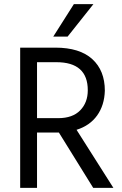

<svg xmlns="http://www.w3.org/2000/svg" viewBox="-20 -903 588 923"><path d="M305 -727H236L335 -883H429ZM263 -266H158V0H77V-674H246Q363 -674 423.5 -619Q484 -564 484 -467Q482 -397 447 -348Q412 -299 348 -279L525 0H428ZM251 -604H158V-335H260Q329 -335 365.5 -372.5Q402 -410 402 -469Q402 -604 251 -604Z"/></svg>

Font: Hind Kochi
Style: Regular
Weight: 400
Designer: Dhruvi Tolia
Foundry: Indian Type Foundry
Version: Version 0.702;PS 1.0;hotconv 1.0.81;makeotf.lib2.5.63406